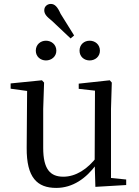

<svg xmlns="http://www.w3.org/2000/svg" viewBox="-20 -924 693 959"><path d="M209.5 -622.1C236.5 -622.1 261.4 -641 261.4 -670.8C261.4 -701.8 236.5 -720.7 209.5 -720.7C182.7 -720.7 158.8 -701.8 158.8 -670.8C158.8 -641 182.7 -622.1 209.5 -622.1ZM332.7 -732 350.2 -746.9 282.7 -855.2C267.1 -890.3 253.2 -904.4 233.9 -904.4C217.6 -904.4 201.1 -893 201.1 -872.8C201.1 -853.7 213.3 -840.6 239.4 -819.9ZM427.8 -622.1C454.9 -622.1 479.1 -641 479.1 -670.8C479.1 -701.8 454.9 -720.7 427.8 -720.7C400.4 -720.7 377.3 -701.8 377.3 -670.8C377.3 -641 400.4 -622.1 427.8 -622.1ZM260.9 14.6C343.5 14.6 410.3 -33 461.7 -103H488.1L464.9 -141.8C417.3 -78.8 358.2 -41.4 296.3 -41.4C231.5 -41.4 195.8 -78.2 195.8 -185.1V-380.4L200.2 -511.5L189.5 -523L33.1 -507.3V-481L137.7 -466.6L115.5 -483.7L113.3 -185.8C112.1 -37 165.6 14.6 260.9 14.6ZM456.4 9.3 610.3 0.2V-27.4L534.4 -35V-380.4L538.4 -511.5L528.2 -523L373.2 -506.2V-480.3L454.4 -471.2L452.8 -115.5V-114.1Z"/></svg>

Font: Source Han Serif CN VF
Style: Regular
Weight: 250
Designer: Ryoko NISHIZUKA 西塚涼子 (kana & ideographs); Frank Grießhammer (Latin, Greek & Cyrillic); Wenlong ZHANG 张文龙 (bopomofo); San
Foundry: Adobe
Version: Version 2.002;hotconv 1.1.0;makeotfexe 2.6.0